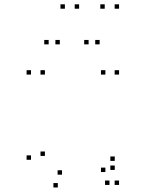

<svg xmlns="http://www.w3.org/2000/svg" viewBox="-20 -828 660 870"><path d="M120.5 -490V-510H100.5V-490ZM120.5 -104V-124H100.5V-104ZM242 21.5V1.5H222V21.5ZM500 -58V-78H480V-58ZM500 -99V-119H480V-99ZM261 -36.5V-56.5H241V-36.5ZM183.5 -121.5V-141.5H163.5V-121.5ZM183.5 -490V-510H163.5V-490ZM457.5 -490V-510H437.5V-490ZM457.5 -48.5V-68.5H437.5V-48.5ZM476 10V-10H456V10ZM519.5 10V-10H499.5V10ZM519.5 -490V-510H499.5V-490ZM431.5 -627V-647H411.5V-627ZM519.5 -788.5V-808.5H499.5V-788.5ZM454.5 -788.5V-808.5H434.5V-788.5ZM381.5 -627V-647H361.5V-627ZM251 -627V-647H231V-627ZM338.5 -788.5V-808.5H318.5V-788.5ZM274 -788.5V-808.5H254V-788.5ZM200.5 -627V-647H180.5V-627Z"/></svg>

Font: Monaspace Krypton Dots Var
Style: Regular
Weight: 400
Designer: Riley Cran and the Lettermatic Team
Version: Version 1.100 (Monaspace Krypton Dots)